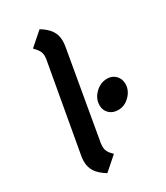

<svg xmlns="http://www.w3.org/2000/svg" viewBox="-188 -821 787 913"><g transform="rotate(-30 205.0 -365.0)"><path d="M54 -92Q54 -107 57 -123L143 -605Q144 -610 144 -620Q144 -636 136.5 -649Q129 -662 113 -678L186 -742Q221 -721 237.5 -696.5Q254 -672 254 -640Q254 -625 251 -607L167 -125Q166 -119 166 -109Q166 -93 173 -80Q180 -67 196 -52L123 12Q87 -10 70.5 -34.5Q54 -59 54 -92ZM252 -285Q252 -322 280.5 -350Q309 -378 346 -378Q374 -378 392 -359.5Q410 -341 410 -313Q410 -278 382.5 -250Q355 -222 319 -222Q289 -222 270.5 -240Q252 -258 252 -285Z"/></g></svg>

Font: KoHo SemiBold
Style: Italic
Weight: 600
Italic angle: -10°
Version: Version 1.000; ttfautohint (v1.6)